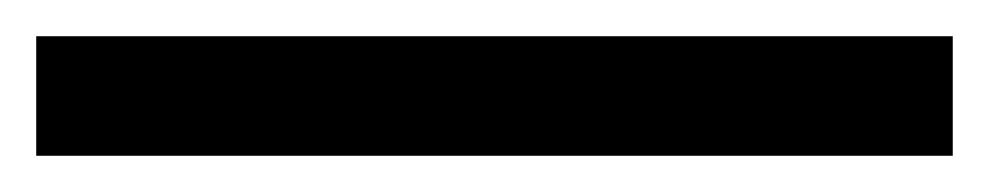

<svg xmlns="http://www.w3.org/2000/svg" viewBox="-23 -846 546 106"><path d="M503 -760H-3V-826H503Z"/></svg>

Font: Noto Sans Tagalog
Style: Regular
Weight: 400
Designer: Monotype Design Team
Foundry: Monotype Imaging Inc.
Version: Version 2.001; ttfautohint (v1.8.4.7-5d5b)